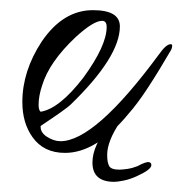

<svg xmlns="http://www.w3.org/2000/svg" viewBox="-20 -248 359 378"><path d="M108 53Q66 53 44 22Q24 -6 24 -47Q24 -108 62 -166Q104 -228 163 -228Q216 -228 216 -196Q216 -136 119 -42Q111 -34 60 0V2Q60 13 72 21Q86 30 99 30Q167 30 293 -141Q307 -161 316 -161Q319 -161 319 -158Q319 -156 318.5 -154Q318 -152 317 -150Q292 -107 271 -75Q250 -43 233 -24Q170 53 108 53ZM60 -28Q97 -34 144 -95Q190 -158 190 -195Q190 -207 181 -207Q164 -207 129 -175Q77 -126 63 -80Q56 -59 56 -42Q56 -31 60 -28ZM205 110Q162 110 162 72Q162 55 170.5 36.5Q179 18 190.5 5Q202 -8 210 -8L216 -7Q191 30 191 57Q191 72 195 79Q199 86 215 86Q221 86 231 84.5Q241 83 251 79Q260 74 265 72.5Q270 71 271 71Q278 71 278 77Q278 86 249 99Q236 105 223.5 107.5Q211 110 205 110Z"/></svg>

Font: Ole
Style: Regular
Weight: 400
Designer: Robert E. Leuschke
Foundry: Robert E. Leuschke
Version: Version 1.010; ttfautohint (v1.8.3)